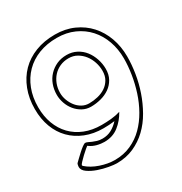

<svg xmlns="http://www.w3.org/2000/svg" viewBox="-166 -651 905 955"><g transform="rotate(-30 286.5 -173.5)"><path d="M261 -127Q235 -127 213 -139Q191 -151 175 -170.5Q159 -190 150.5 -214.5Q142 -239 142 -263Q142 -294 152 -321Q162 -348 181 -368Q200 -388 225.5 -399.5Q251 -411 283 -411Q314 -411 339.5 -397.5Q365 -384 382 -362Q399 -340 408.5 -311.5Q418 -283 418 -254Q418 -221 404.5 -197Q391 -173 369 -157.5Q347 -142 318.5 -134.5Q290 -127 261 -127ZM75 102 77 107Q106 133 149 147.5Q192 162 231 162Q282 162 324 143Q366 124 398 92Q430 60 453.5 18.5Q477 -23 492 -69.5Q507 -116 514.5 -163.5Q522 -211 522 -254Q522 -307 505.5 -353.5Q489 -400 458 -434.5Q427 -469 382.5 -489Q338 -509 283 -509Q226 -509 179.5 -491Q133 -473 100 -439.5Q67 -406 49 -359.5Q31 -313 31 -256Q31 -204 47 -161Q63 -118 93 -87Q123 -56 165.5 -39Q208 -22 261 -22Q288 -22 315.5 -24.5Q343 -27 369 -35Q347 5 313 31.5Q279 58 231 58Q211 58 189.5 52.5Q168 47 151 35Q149 34 148.5 33Q148 32 146 32Q145 32 133.5 42Q122 52 109 64Q96 76 85.5 87.5Q75 99 75 102ZM145 14Q151 14 159 18Q167 22 177.5 26.5Q188 31 201 35Q214 39 231 39Q260 39 283 26.5Q306 14 325 -7Q309 -5 293 -4Q277 -3 261 -3Q204 -3 158 -21.5Q112 -40 79.5 -73Q47 -106 29.5 -152.5Q12 -199 12 -256Q12 -317 31.5 -367.5Q51 -418 86 -453.5Q121 -489 171 -508.5Q221 -528 283 -528Q342 -528 390 -506.5Q438 -485 471.5 -448Q505 -411 523 -361Q541 -311 541 -254Q541 -208 533 -158Q525 -108 508.5 -60Q492 -12 467 32Q442 76 407.5 109Q373 142 329 161.5Q285 181 231 181Q216 181 187 176Q158 171 129 161Q100 151 78.5 136Q57 121 57 102Q57 98 58.5 91Q60 84 62 82Q67 77 78.5 66Q90 55 102.5 43.5Q115 32 127 23Q139 14 145 14ZM261 -146Q286 -146 311 -152Q336 -158 355.5 -171Q375 -184 387 -204.5Q399 -225 399 -254Q399 -279 391 -303.5Q383 -328 368 -347.5Q353 -367 331.5 -379.5Q310 -392 283 -392Q256 -392 233.5 -382Q211 -372 195 -354.5Q179 -337 170 -313.5Q161 -290 161 -263Q161 -242 168.5 -221.5Q176 -201 189 -184Q202 -167 220.5 -156.5Q239 -146 261 -146Z"/></g></svg>

Font: RonaldsonGothicLicht
Style: Regular
Weight: 400
Designer: Mr. Robertson for MacKellar, Smiths & Jordan Co. Philadelphia
Foundry: CAT-Fonts Peter Wiegel
Version: 1.000